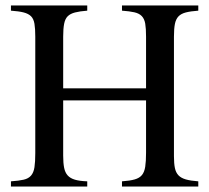

<svg xmlns="http://www.w3.org/2000/svg" viewBox="-20 -682 765 702"><path d="M426 0V-19Q455 -21 472.5 -26Q490 -31 499 -42Q508 -53 511 -72.5Q514 -92 514 -124V-315H211V-113Q211 -86 214.5 -68.5Q218 -51 227.5 -40.5Q237 -30 254 -25Q271 -20 299 -19V0H20V-19Q49 -21 66.5 -25Q84 -29 93.5 -40Q103 -51 106 -70.5Q109 -90 109 -122V-548Q109 -577 106 -595Q103 -613 93.5 -622.5Q84 -632 66.5 -636.5Q49 -641 20 -643V-662H299V-643Q272 -641 254.5 -636.5Q237 -632 227.5 -622.5Q218 -613 214.5 -595Q211 -577 211 -548V-359H514V-548Q514 -578 511 -595.5Q508 -613 498.5 -623Q489 -633 471.5 -637Q454 -641 426 -643V-662H705V-643Q677 -641 659.5 -636.5Q642 -632 632.5 -622Q623 -612 619.5 -594.5Q616 -577 616 -548V-111Q616 -84 619.5 -67.5Q623 -51 632.5 -41Q642 -31 659.5 -26Q677 -21 705 -19V0Z"/></svg>

Font: STIXGeneralUnicodeRegular
Style: Regular
Weight: 400
Designer: MicroPress Inc., with final additions and corrections provided by Coen Hoffman, Elsevier (retired)
Version: Version 1.1.0